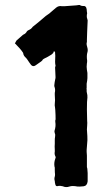

<svg xmlns="http://www.w3.org/2000/svg" viewBox="-20 -752 412 771"><path d="M329 -81Q330 -79 330.5 -75.5Q331 -72 331 -70Q331 -68 331.5 -63.5Q332 -59 332 -57V-24Q330 -6 316 -4Q297 -2 291 -3Q270 -7 259 -3Q245 2 232 -4Q220 -7 213 -5Q204 -2 202 -12Q200 -20 200 -25Q197 -34 200 -43Q201 -46 201 -52Q200 -59 200 -72Q200 -74 200 -77.5Q200 -81 199 -82Q196 -98 202 -115Q205 -120 202 -125Q198 -133 200 -143V-152Q199 -164 200 -175Q200 -179 200 -188Q200 -197 201 -201Q203 -211 200 -217Q198 -224 199 -227Q205 -245 202 -263V-269Q204 -269 203 -290L202 -310Q202 -312 201.5 -315Q201 -318 201 -320Q199 -330 200 -335Q202 -347 200 -371V-379Q203 -392 199 -403Q198 -404 198 -409Q198 -413 199.5 -421.5Q201 -430 202 -435Q203 -437 203 -442L202 -464Q200 -486 203 -486V-489Q200 -499 202 -528Q202 -530 201.5 -535Q201 -540 201 -543L198 -546Q195 -546 195 -543Q195 -539 187 -533L172 -524L160 -518Q158 -517 155.5 -515.5Q153 -514 152 -513Q152 -512 149.5 -509Q147 -506 145 -505Q127 -492 122 -489Q113 -483 105 -491Q102 -495 97 -502Q92 -509 91 -511Q90 -512 88.5 -514.5Q87 -517 85 -519Q74 -528 73 -539Q73 -540 72.5 -540Q72 -540 72 -541Q63 -555 41 -577H40V-578Q44 -586 46 -589Q70 -610 71 -611Q72 -612 73.5 -613Q75 -614 76 -614Q84 -618 88 -626Q91 -630 97 -632Q105 -636 108 -640Q111 -645 116 -648Q124 -654 140 -667.5Q156 -681 164 -688Q182 -700 184 -703L205 -721Q216 -730 229 -727H238Q251 -728 279 -730Q285 -730 297 -732H300Q305 -728 312 -728Q326 -730 328 -715Q328 -713 328.5 -709.5Q329 -706 329 -704Q331 -699 329 -694Q328 -687 329 -681Q329 -680 330.5 -676Q332 -672 332 -670Q332 -663 331 -647.5Q330 -632 330 -624Q330 -618 329.5 -608Q329 -598 329 -592V-583Q326 -577 330 -564Q334 -551 331 -542Q327 -529 330 -508Q330 -501 329 -498Q329 -496 328.5 -491Q328 -486 328 -484Q328 -480 329 -471.5Q330 -463 331 -459V-438Q331 -436 330.5 -433Q330 -430 330 -428Q330 -426 329 -422Q328 -418 328 -416V-399Q327 -399 328 -392V-384Q332 -368 331 -360Q329 -349 329 -313Q329 -305 329.5 -289Q330 -273 330 -266Q331 -260 330 -248Q329 -236 329 -232Q329 -230 329.5 -225Q330 -220 330 -217Q331 -208 331 -189L328 -150V-142Q328 -140 328.5 -135Q329 -130 329 -127Z"/></svg>

Font: Gutenberg Clean
Style: Regular
Weight: 400
Designer: Nicola Manzari, Bruno Pierini
Foundry: Unio | Creative Solutions
Version: Version 1.001;PS 001.001;hotconv 1.0.88;makeotf.lib2.5.64775